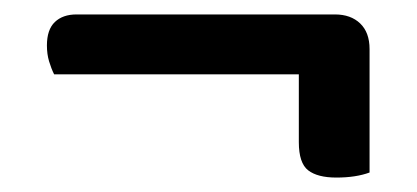

<svg xmlns="http://www.w3.org/2000/svg" viewBox="-20 -421 578 266"><path d="M444 -401Q466 -401 479 -388.5Q492 -376 492 -353V-182Q473 -175 446 -175Q420 -175 407 -185Q394 -195 394 -224V-318H55Q51 -326 48 -336Q45 -346 45 -358Q45 -380 56 -390.5Q67 -401 86 -401Z"/></svg>

Font: Baloo Tammudu 2 Medium
Style: Regular
Weight: 500
Designer: Maithili Shingre, Omkar Shende and Ek Type
Foundry: Ek Type
Version: Version 1.640;hotconv 1.0.111;makeotfexe 2.5.65597; ttfautoh